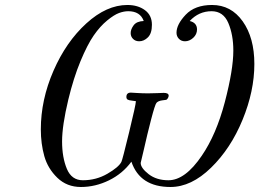

<svg xmlns="http://www.w3.org/2000/svg" viewBox="-20 -725 1036 767"><path d="M143.1 -208Q143.1 -326.2 193.6 -442.1Q244.1 -558.1 325 -631.6Q405.8 -705.1 488.8 -705.1Q530.8 -705.1 558.8 -684.6Q586.9 -664.1 586.9 -626Q586.9 -591.8 571 -575.9Q555.2 -560.1 536.1 -560.1Q521 -560.1 511.5 -569.6Q502 -579.1 502 -592.8Q502 -607.9 513.9 -624Q525.9 -640.1 554.2 -641.1Q540 -680.2 492.2 -680.2Q475.1 -680.2 455.6 -673.1Q436 -666 408 -643.1Q379.9 -620.1 354.5 -583.5Q329.1 -546.9 301.5 -480.5Q273.9 -414.1 252.9 -327.1Q228 -223.1 228 -160.2Q228 -96.2 247.1 -50.5Q266.1 -4.9 311 -4.9Q364.3 -4.9 409.2 -31Q454.1 -57.1 464.8 -78.1Q468.8 -85 495.8 -196.5Q522.9 -308.1 522.9 -320.8Q519 -321.8 507.1 -323Q495.1 -324.2 490 -327.1Q484.9 -330.1 484.9 -337.9Q484.9 -355 502.9 -355Q504.9 -355 527.3 -353.5Q549.8 -352.1 571.8 -352.1Q588.9 -352.1 609.4 -353Q629.9 -354 633.8 -354Q653.8 -354 653.8 -342.8Q653.8 -337.9 650.4 -332.5Q647 -327.1 644 -326.2Q643.1 -326.2 627.4 -324Q611.8 -321.8 605 -314Q599.1 -307.1 583.5 -247.1Q567.9 -187 555.2 -129.9L542 -74.2Q542 -54.2 573.5 -29.5Q605 -4.9 652.8 -4.9Q719.7 -4.9 786.1 -103Q844.2 -188 878.2 -317.4Q912.1 -446.8 912.1 -522.9Q912.1 -585.9 892.1 -633.1Q872.1 -680.2 825.2 -680.2Q774.4 -680.2 737.8 -641.1Q766.6 -634.3 767.1 -607.9Q767.1 -587.9 752 -574Q736.8 -560.1 719.2 -560.1Q704.1 -560.1 694.6 -570.1Q685.1 -580.1 685.1 -594.2Q685.1 -627.4 721.9 -666.3Q758.8 -705.1 827.1 -705.1Q903.3 -705.1 949.7 -639.6Q996.1 -574.2 996.1 -469.2Q996.1 -361.3 949 -246.6Q901.9 -131.8 823 -54.9Q744.1 22 661.1 22Q539.1 22 504.9 -79.1Q469.7 -31.2 415.3 -4.6Q360.8 22 303.2 22Q247.1 22 209 -14.9Q170.9 -51.8 157 -101.3Q143.1 -150.9 143.1 -208Z"/></svg>

Font: CMU Classical Serif
Style: Italic
Weight: 500
Italic angle: -14.04°
Version: Version 0.7.0